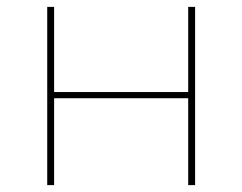

<svg xmlns="http://www.w3.org/2000/svg" viewBox="-20 -537 703 557"><path d="M137 0V-252H526V0H546V-517H526V-270H137V-517H117V0Z"/></svg>

Font: Montserrat-Alt1 Thin
Style: Regular
Weight: 100
Designer: Differentunic
Foundry: Differentunic
Version: Version 7.222